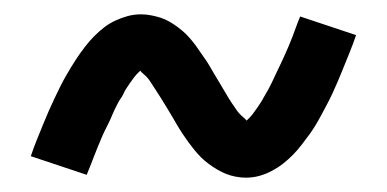

<svg xmlns="http://www.w3.org/2000/svg" viewBox="-20 -431 540 268"><path d="M323 -183Q316 -183 308.5 -184.5Q301 -186 295 -188.5Q289 -191 283 -194.5Q277 -198 271 -202.5Q265 -207 260.5 -211.5Q256 -216 251.5 -221.5Q247 -227 243 -232.5Q239 -238 235 -244Q231 -250 227.5 -256Q224 -262 220.5 -268Q217 -274 213 -280.5Q209 -287 205 -293.5Q201 -300 197 -306Q193 -312 189.5 -317.5Q186 -323 180 -328Q174 -333 174 -337H180Q180 -336 175.5 -332Q171 -328 167.5 -323.5Q164 -319 161 -314.5Q158 -310 156 -307Q154 -304 152.5 -300.5Q151 -297 148.5 -293.5Q146 -290 144 -286Q142 -282 140 -278Q138 -274 136 -269Q134 -264 131.5 -259Q129 -254 126.5 -249Q124 -244 121.5 -238Q119 -232 116.5 -226Q114 -220 111.5 -213.5Q109 -207 106.5 -200.5Q104 -194 101 -187L23 -213Q27 -225 31.5 -236Q36 -247 40 -257Q44 -267 48 -276Q52 -285 56 -293.5Q60 -302 64 -310Q68 -318 72 -325Q76 -332 80 -338.5Q84 -345 88 -351Q92 -357 98.5 -365.5Q105 -374 111.5 -380.5Q118 -387 125 -392.5Q132 -398 140.5 -402Q149 -406 158 -408.5Q167 -411 177 -411Q184 -411 191.5 -409.5Q199 -408 205 -406Q211 -404 217 -400.5Q223 -397 229 -392.5Q235 -388 239.5 -383.5Q244 -379 248.5 -373.5Q253 -368 257 -362Q261 -356 265 -350.5Q269 -345 272.5 -339Q276 -333 279.5 -327Q283 -321 287 -314.5Q291 -308 295 -301Q299 -294 303 -288Q307 -282 310.5 -277Q314 -272 320 -267Q326 -262 326 -258H320Q320 -259 324.5 -263Q329 -267 332.5 -271.5Q336 -276 339 -280.5Q342 -285 344 -288Q346 -291 347.5 -294Q349 -297 351.5 -301Q354 -305 356 -309Q358 -313 360 -317Q362 -321 364 -325.5Q366 -330 368.5 -335Q371 -340 373.5 -345.5Q376 -351 378.5 -356.5Q381 -362 383.5 -368Q386 -374 388.5 -380.5Q391 -387 393.5 -394Q396 -401 399 -408L477 -382Q473 -370 468.5 -359Q464 -348 460 -338Q456 -328 452 -318.5Q448 -309 444 -300.5Q440 -292 436 -284.5Q432 -277 428 -269.5Q424 -262 420 -255.5Q416 -249 412 -243.5Q408 -238 401.5 -229.5Q395 -221 388.5 -214.5Q382 -208 375 -202.5Q368 -197 359.5 -192.5Q351 -188 342 -185.5Q333 -183 323 -183Z"/></svg>

Font: Iosevka Fixed Medium
Style: Regular
Weight: 500
Monospace: yes
Designer: Belleve Invis
Foundry: Belleve Invis
Version: Version 32.3.0